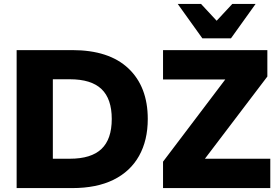

<svg xmlns="http://www.w3.org/2000/svg" viewBox="-20 -961 1428 981"><path d="M65 0V-705H349Q537 -705 636 -611.5Q735 -518 735 -353Q735 -244 690.5 -164.5Q646 -85 560 -42.5Q474 0 349 0ZM250 -150H337Q446 -150 498.5 -200Q551 -250 551 -353Q551 -456 498.5 -506Q446 -556 337 -556H250ZM813 0V-135L1131 -555H813V-705H1346V-570L1027 -150H1361V0ZM1014 -765 888 -941H1007L1087 -855L1167 -941H1286L1160 -765Z"/></svg>

Font: Mulish Black
Style: Regular
Weight: 900
Designer: Vernon Adams
Foundry: Vernon Adams
Version: Version 3.603; ttfautohint (v1.8.3)